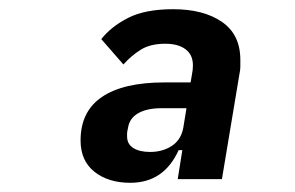

<svg xmlns="http://www.w3.org/2000/svg" viewBox="-20 -730 640 417"><path d="M366 -341 376 -404H368Q336 -333 263 -333Q215 -333 185 -357Q155 -381 155 -425Q155 -488 201.5 -519.5Q248 -551 337 -551H394L397 -569Q398 -574 398.5 -578.5Q399 -583 399 -588Q399 -611 383 -623Q367 -635 339 -635Q307 -635 286.5 -622.5Q266 -610 248 -590L200 -645Q221 -672 258 -691Q295 -710 356 -710Q422 -710 462 -682.5Q502 -655 502 -600Q502 -593 502 -585.5Q502 -578 500 -569L462 -341ZM331 -495Q299 -495 280 -484Q261 -473 258 -452Q256 -444 256 -440Q256 -436 256 -434Q256 -417 269.5 -408.5Q283 -400 306 -400Q333 -400 353 -413Q373 -426 378 -452L385 -495Z"/></svg>

Font: IBM Plex Mono
Style: Bold Italic
Weight: 700
Italic angle: -9°
Monospace: yes
Designer: Mike Abbink, Paul van der Laan, Pieter van Rosmalen
Foundry: Bold Monday
Version: Version 2.3